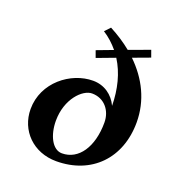

<svg xmlns="http://www.w3.org/2000/svg" viewBox="-92 -521 548 601"><g transform="rotate(20 182.0 -221.0)"><path d="M168 -24.4C135.7 -24.4 115.5 -66.9 115.5 -114C115.5 -186.8 161.6 -232.9 193.1 -232.9C233.6 -232.9 260.3 -200.9 260.3 -160.2C260.3 -78.9 223.4 -24.4 168 -24.4ZM271.7 -380.6 328.4 -401.6 320.1 -424.6 251 -399.2C229.2 -417 204.8 -432.9 178.2 -446.8L161.1 -428.7C180.7 -416.3 197 -401.1 210.9 -384.3L157 -364L165.3 -341.1L225.8 -363.8C251.7 -323 264.2 -272.9 264.9 -217.8C250 -250.2 220 -271.5 182.6 -271.5C108.6 -271.5 28.6 -210.4 28.6 -121.6C28.6 -50 83 4.9 159.4 4.9C276.6 4.9 355 -75.2 355 -195.3C355 -267.6 323.5 -330.6 271.7 -380.6Z"/></g></svg>

Font: RisaltypS01
Style: Medium
Weight: 500
Italic angle: -9°
Designer: gluk
Foundry: gluk
Version: Version 0.24